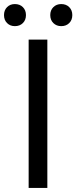

<svg xmlns="http://www.w3.org/2000/svg" viewBox="-41 -929 378 949"><path d="M100.6 0V-733.4H193V0ZM32.5 -799.8Q9 -799.8 -6.1 -815Q-21.2 -830.1 -21.2 -854.4Q-21.2 -878.6 -6.1 -893.7Q9 -908.9 32.5 -908.9Q56.9 -908.9 72.1 -893.7Q87.3 -878.6 87.3 -854.4Q87.3 -830.1 72.1 -815Q56.9 -799.8 32.5 -799.8ZM261.7 -799.8Q238.1 -799.8 222.7 -815Q207.4 -830.1 207.4 -854.4Q207.4 -878.6 222.7 -893.7Q238.1 -908.9 261.7 -908.9Q286 -908.9 301.2 -893.7Q316.4 -878.6 316.4 -854.4Q316.4 -830.1 301.2 -815Q286 -799.8 261.7 -799.8Z"/></svg>

Font: Noto Sans HK Thin
Style: Regular
Weight: 100
Designer: Ryoko NISHIZUKA 西塚涼子 (kana, bopomofo & ideographs); Paul D. Hunt (Latin, Greek & Cyrillic); Sandoll Communications 산돌커뮤니
Foundry: Adobe
Version: Version 2.004-H2;hotconv 1.0.118;makeotfexe 2.5.65603